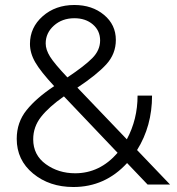

<svg xmlns="http://www.w3.org/2000/svg" viewBox="-20 -739 707 769"><path d="M661 0H571L489 -86Q401 10 274 10Q178 10 112.5 -44Q47 -98 47 -183Q47 -249 86.5 -298Q126 -347 197 -394Q143 -452 121.5 -489Q100 -526 100 -563Q100 -629 151 -674Q202 -719 278 -719Q349 -719 396.5 -679.5Q444 -640 444 -579Q444 -523 405.5 -481Q367 -439 290 -388L488 -181Q531 -261 531 -356H589Q589 -234 529 -138ZM278 -666Q229 -666 196 -636.5Q163 -607 163 -565Q163 -540 180.5 -512Q198 -484 250 -429Q319 -475 350 -506.5Q381 -538 381 -577Q381 -616 352 -641Q323 -666 278 -666ZM281 -45Q380 -45 451 -127L236 -353Q176 -311 144.5 -271Q113 -231 113 -181Q113 -118 163.5 -81.5Q214 -45 281 -45Z"/></svg>

Font: Raleway-v4020
Style: Regular
Weight: 400
Designer: Matt McInerney, Pablo Impallari, Rodrigo Fuenzalida
Foundry: Matt McInerney, Pablo Impallari, Rodrigo Fuenzalida
Version: Version 4.020;PS 004.020;hotconv 1.0.88;makeotf.lib2.5.64775